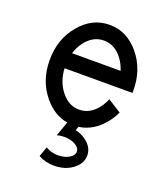

<svg xmlns="http://www.w3.org/2000/svg" viewBox="-124 -548 737 842"><g transform="rotate(20 244.0 -127.0)"><path d="M357.4 -285.6Q348.6 -314.5 330.6 -338.9Q294.9 -385.7 244.1 -385.7Q193.4 -385.7 157.7 -338.9Q139.6 -314.5 130.9 -285.6ZM225.1 205.1Q183.1 205.1 151.4 186.5L168 140.6Q193.8 156.2 225.1 156.2Q255.4 156.2 276.9 143.8Q298.3 131.3 298.3 113.3Q298.3 95.7 277.1 83.3Q255.9 70.8 225.1 70.8Q206.1 70.8 190.9 75.7L215.3 7.3Q152.8 -2.9 106 -59.1Q48.8 -127.4 48.8 -224.6Q48.8 -321.8 106 -390.4Q163.1 -459 244.1 -459Q325.2 -459 382.3 -390.4Q439.5 -321.8 439.5 -224.6V-212.4H122.6Q125.5 -153.3 157.7 -110.8Q193.4 -63.5 244.1 -63.5Q294.9 -63.5 330.6 -110.8Q344.7 -129.4 353.5 -151.9L416 -112.3Q402.8 -83.5 382.3 -59.1Q333.5 -0.5 267.6 8.3L261.2 25.9Q289.1 32.2 311.5 48.8Q347.2 75.7 347.2 113.3Q347.2 151.4 311.5 178.2Q275.9 205.1 225.1 205.1Z"/></g></svg>

Font: Catrinity
Style: Regular
Weight: 400
Designer: Alexander Lange
Foundry: High-Logic / Made with FontCreator
Version: Version 2.090;May 20, 2024;FontCreator 15.0.0.2974 64-bit